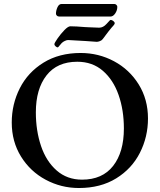

<svg xmlns="http://www.w3.org/2000/svg" viewBox="-20 -930 802 964"><path d="M39 -315Q39 -407 79.5 -487Q120 -567 198.5 -615.5Q277 -664 385 -664Q475 -664 552.5 -622.5Q630 -581 676.5 -506Q723 -431 723 -335Q723 -243 682.5 -163Q642 -83 563.5 -34.5Q485 14 376 14Q287 14 209.5 -27.5Q132 -69 85.5 -144Q39 -219 39 -315ZM602 -285Q602 -377 575.5 -453Q549 -529 496.5 -574.5Q444 -620 368 -620Q267 -620 213.5 -551.5Q160 -483 160 -366Q160 -274 186 -197Q212 -120 264.5 -74Q317 -28 392 -28Q494 -28 548 -97Q602 -166 602 -285ZM253 -708Q253 -714 269 -737Q285 -760 303.5 -779Q322 -798 333 -798Q361 -798 407 -794L428 -793Q460 -791 478 -791Q498 -791 515 -810Q521 -816 527 -823Q533 -830 535 -830Q542 -830 549 -824.5Q556 -819 556 -813Q556 -809 549 -801Q542 -793 540 -791Q527 -776 496 -734Q491 -727 481.5 -723.5Q472 -720 466 -720Q460 -720 410 -724Q328 -729 322 -729Q315 -729 305.5 -724.5Q296 -720 290 -714Q283 -707 277.5 -699.5Q272 -692 270 -692Q265 -692 259 -697.5Q253 -703 253 -708ZM261 -861Q261 -877 268.5 -893.5Q276 -910 289 -910H554Q560 -910 564.5 -905.5Q569 -901 569 -896Q569 -878 558.5 -862.5Q548 -847 535 -847H277Q270 -847 265.5 -851.5Q261 -856 261 -861Z"/></svg>

Font: EB Garamond Medium
Style: Regular
Weight: 500
Designer: Georg Duffner and Octavio Pardo
Foundry: Georg Duffner
Version: Version 1.000